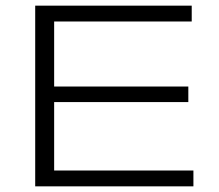

<svg xmlns="http://www.w3.org/2000/svg" viewBox="-20 -659 774 679"><path d="M104.5 0V-639H171.5V0ZM112.5 0V-56H664V0ZM140 -298V-353H646V-298ZM112.5 -583V-639H658V-583Z"/></svg>

Font: Anek Latin Expanded Light
Style: Regular
Weight: 300
Width: 7
Designer: Yesha Goshar
Foundry: Ek Type
Version: Version 1.003